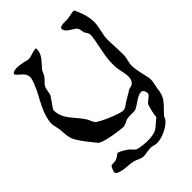

<svg xmlns="http://www.w3.org/2000/svg" viewBox="-262 -838 1162 1162"><g transform="rotate(-45 319.5 -256.5)"><path d="M378 206H381C421 206 477 180 507 150L512 145C519 138 520 125 528 116C556 85 597 53 608 10C613 -7 613 -27 618 -45C621 -59 625 -77 625 -93C625 -98 625 -102 624 -107C617 -147 602 -192 602 -233V-238C602 -262 614 -287 614 -311V-332C614 -371 610 -411 610 -451C610 -494 629 -538 629 -579C629 -587 629 -594 628 -601C625 -631 617 -661 605 -687C601 -694 596 -714 589 -718C587 -720 536 -709 526 -708C516 -708 462 -711 461 -695C461 -694 460 -693 460 -692C460 -656 513 -646 531 -621C537 -612 537 -594 540 -584C544 -570 558 -561 558 -544V-532C554 -491 534 -408 531 -382C528 -362 527 -341 527 -320C527 -311 527 -301 528 -292C530 -268 542 -232 542 -202C542 -182 537 -164 520 -153C511 -147 499 -148 490 -143L420 -101C407 -93 399 -84 383 -79C382 -78 379 -78 377 -78C339 -78 222 -133 208 -146C194 -159 191 -176 183 -191C146 -255 77 -295 77 -376V-381C77 -384 120 -442 125 -451C137 -474 131 -502 147 -523C158 -538 173 -548 183 -564C191 -577 195 -592 204 -604C230 -635 267 -664 267 -709V-717C267 -718 265 -719 262 -719L254 -718C233 -715 210 -703 189 -703C183 -703 178 -704 172 -706C160 -710 127 -717 101 -717C84 -717 69 -714 64 -705C63 -704 63 -702 63 -701C63 -683 119 -663 119 -620C119 -615 118 -610 117 -605C92 -511 23 -443 11 -342C10 -339 10 -337 10 -335C10 -314 19 -287 21 -268C24 -233 24 -195 42 -164C65 -124 98 -85 127 -49C145 -26 276 -8 305 -7C322 -7 340 -22 357 -26C367 -28 378 -28 388 -28H396C407 -28 417 -28 427 -30L432 -32C453 -40 499 -82 528 -82C541 -82 551 -73 553 -50C554 -50 554 -49 554 -49C554 -31 516 -14 508 1C500 17 488 71 488 89V90C488 91 488 91 487 92C467 106 449 127 427 141C408 152 381 156 353 156C323 156 293 152 272 147C257 143 247 128 237 118C229 109 183 79 168 79C167 79 166 79 165 80C152 90 144 96 128 102C116 106 99 103 89 107C83 110 80 123 77 128C73 136 71 142 71 147C71 163 91 168 118 174C145 179 172 178 199 184C223 189 246 208 272 205L282 204C299 202 316 198 334 198C348 198 363 206 378 206Z"/></g></svg>

Font: Ancial
Style: Regular
Weight: 400
Designer: Daytona Mess (Anne-Dauphine Borione)
Foundry: Daytona Mess (Anne-Dauphine Borione)
Version: Version 1.000;Glyphs 3.2 (3192)